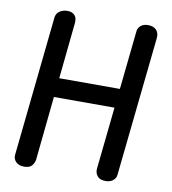

<svg xmlns="http://www.w3.org/2000/svg" viewBox="-85 -846 827 921"><g transform="rotate(10 328.5 -386.0)"><path d="M93 0Q68 0 53.5 -14.5Q39 -29 42 -51L113 -728Q115 -750 131.5 -761Q148 -772 170 -772Q193 -772 205.5 -758Q218 -744 214 -716L145 -43Q143 -28 132 -14Q121 0 93 0ZM157 -354 165 -447H503L494 -354ZM490 0Q463 0 450.5 -15Q438 -30 440 -51L512 -733Q514 -750 527 -761Q540 -772 563 -772Q588 -772 602 -758Q616 -744 614 -719L542 -39Q541 -24 527.5 -12Q514 0 490 0Z"/></g></svg>

Font: Edu SA Beginner SemiBold
Style: Regular
Weight: 600
Version: Version 1.003